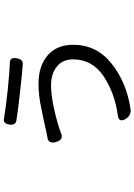

<svg xmlns="http://www.w3.org/2000/svg" viewBox="136 -808 727 1040"><g transform="rotate(-90 500.0 -288.5)"><path d="M698 -257Q698 -314 658 -345Q619 -376 558 -376Q471 -376 329 -333L293 -320Q262 -309 250 -350Q239 -392 277 -396L299 -400Q319 -405 361 -414Q403 -423 429 -428Q502 -444 565 -444Q661 -444 719 -395Q777 -346 777 -256Q777 -130 676 -49Q576 32 432 54Q394 61 374 26Q355 -9 393 -14Q514 -30 606 -91Q698 -153 698 -257ZM345 -603Q351 -637 377 -631Q420 -623 529 -611Q639 -600 682 -599Q710 -598 704 -563Q699 -528 673 -529Q636 -531 520 -544Q405 -557 365 -564Q340 -569 345 -603Z"/></g></svg>

Font: Swei Gothic CJK TC Regular
Style: Regular
Weight: 400
Version: Version 2.129